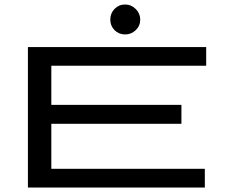

<svg xmlns="http://www.w3.org/2000/svg" viewBox="-20 -833 1040 853"><path d="M104 0V-624H896V-541H208V-367H786V-283H208V-83H890V0ZM536 -680Q508 -680 489 -699Q470 -718 470 -746Q470 -774 489 -793.5Q508 -813 536 -813Q563 -813 583 -793Q603 -773 603 -746Q603 -718 583 -699Q563 -680 536 -680Z"/></svg>

Font: Inconsolata UltraExpanded Medium
Style: Regular
Weight: 500
Width: 9
Monospace: yes
Designer: Raph Levien, Cyreal, Brenton Simpson
Foundry: Raph Levien, Cyreal, Google
Version: Version 3.001; ttfautohint (v1.8.2.53-6de2)